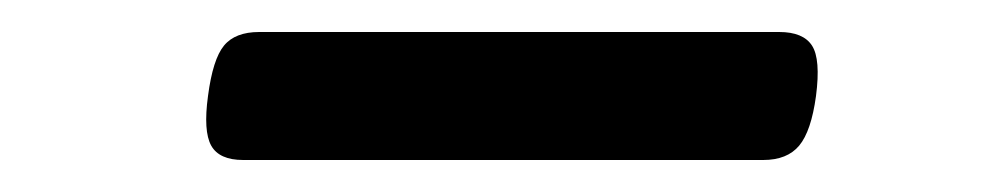

<svg xmlns="http://www.w3.org/2000/svg" viewBox="-20 -401 616 120"><path d="M132 -301Q117 -301 112 -310Q107 -319 110 -341Q113 -364 120 -372.5Q127 -381 142 -381H467Q482 -381 487.5 -372.5Q493 -364 490 -341Q487 -319 479.5 -310Q472 -301 457 -301Z"/></svg>

Font: Playwrite GB S
Style: Italic
Weight: 400
Italic angle: -7°
Designer: Veronika Burian, José Scaglione
Foundry: TypeTogether
Version: Version 1.000